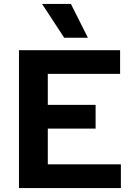

<svg xmlns="http://www.w3.org/2000/svg" viewBox="-20 -952 690 972"><path d="M76 0V-698H588V-578H222V-421H464V-301H222V-120H592V0ZM425 -761H305L193 -932H339Z"/></svg>

Font: Azeret Mono SemiBold
Style: Regular
Weight: 600
Designer: Martin Vácha
Foundry: Displaay
Version: Version 1.002